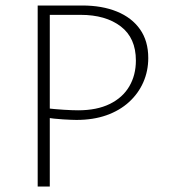

<svg xmlns="http://www.w3.org/2000/svg" viewBox="-20 -678 614 698"><path d="M258 -242Q242 -242 209 -244Q176 -246 144 -251V-285Q179 -281 211.5 -279Q244 -277 264 -277Q332 -277 379 -300Q426 -323 450 -364Q474 -405 474 -458Q474 -540 419 -582Q364 -624 273 -624H161V0H117V-658H279Q351 -658 405 -636Q459 -614 489 -571.5Q519 -529 519 -467Q519 -420 501 -379Q483 -338 449 -307Q415 -276 367 -259Q319 -242 258 -242Z"/></svg>

Font: Ysabeau Office ExtraLight
Style: Regular
Weight: 250
Designer: Christian Thalmann (Catharsis Fonts)
Version: Version 2.001;gftools[0.9.30]; featfreeze: tnum,lnum,ss02